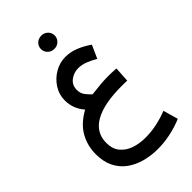

<svg xmlns="http://www.w3.org/2000/svg" viewBox="-311 -819 1252 1252"><g transform="rotate(-45 314.5 -193.5)"><path d="M276.9 -662.6Q276.9 -688.5 295.2 -706.1Q313.5 -723.6 340.3 -723.6Q366.7 -723.6 385 -706.1Q403.3 -688.5 403.3 -662.6Q403.3 -637.2 385 -619.4Q366.7 -601.6 340.3 -601.6Q313.5 -601.6 295.2 -619.4Q276.9 -637.2 276.9 -662.6ZM535.6 -225.6 529.3 -119.6Q510.7 -120.6 499.3 -120.6Q487.8 -120.6 476.6 -120.6Q314.9 -120.6 230.2 -72.3Q145.5 -23.9 145.5 70.8Q145.5 127 174.3 161.6Q203.1 196.3 249.8 212.2Q296.4 228 350.1 228Q405.8 228 458.7 216.3Q511.7 204.6 557.1 186.5L586.4 289.6Q533.7 312 474.1 324.7Q414.6 337.4 356 337.4Q294.9 337.4 239 322.5Q183.1 307.6 139.4 276.4Q95.7 245.1 70.3 195.1Q44.9 145 44.9 74.7Q44.9 -3.9 81.8 -69.1Q118.7 -134.3 201.7 -180.2Q149.9 -239.7 149.9 -316.4Q149.9 -369.6 178.5 -414.6Q207 -459.5 253.7 -487.1Q300.3 -514.6 354 -514.6Q397.5 -514.6 441.9 -497.6Q486.3 -480.5 532.2 -448.7L491.7 -357.9Q456.5 -378.4 424.6 -390.9Q392.6 -403.3 360.8 -403.3Q319.3 -403.3 286.6 -378.2Q253.9 -353 253.9 -309.6Q253.9 -276.4 272 -253.7Q290 -231 306.6 -216.3Q354.5 -222.2 391.1 -225.3Q427.7 -228.5 465.3 -228.5Q483.9 -228.5 498.5 -227.8Q513.2 -227.1 535.6 -225.6Z"/></g></svg>

Font: Vazirmatn RD UI Medium
Style: Regular
Weight: 500
Designer: Saber Rastikerdar
Foundry: Saber Rastikerdar
Version: Version 33.003